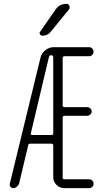

<svg xmlns="http://www.w3.org/2000/svg" viewBox="-20 -975 540 995"><path d="M267.6 -924.8Q287.1 -955.1 325.2 -955.1Q335 -955.1 339.4 -944.8Q343.8 -934.6 337.9 -926.8L242.2 -809.6Q226.6 -790 200.2 -790Q191.4 -790 187 -797.4Q182.6 -804.7 188.5 -811.5ZM139.6 -283.2Q138.7 -280.3 140.6 -277.8Q142.6 -275.4 147.5 -275.4H248Q255.9 -275.4 255.9 -284.2V-678.7Q255.9 -687.5 248 -688.5H244.1Q234.4 -688.5 233.4 -678.7ZM48.8 0Q40 0 34.2 -7.3Q28.3 -14.6 31.2 -24.4L189.5 -674.8Q195.3 -699.2 214.8 -714.8Q234.4 -730.5 258.8 -730.5H442.4Q451.2 -730.5 458 -723.6Q464.8 -716.8 464.8 -707Q464.8 -697.3 458 -690.4Q451.2 -683.6 442.4 -683.6H314.5Q305.7 -683.6 304.7 -675.8V-428.7Q304.7 -419.9 314.5 -419.9H431.6Q440.4 -419.9 447.8 -413.6Q455.1 -407.2 455.1 -397.9Q455.1 -388.7 448.2 -381.8Q441.4 -375 431.6 -375H314.5Q305.7 -375 304.7 -366.2V-53.7Q304.7 -45.9 314.5 -45.9H442.4Q451.2 -45.9 458 -39.6Q464.8 -33.2 464.8 -22.9Q464.8 -12.7 458 -6.3Q451.2 0 442.4 0H313.5Q289.1 0 272.5 -17.1Q255.9 -34.2 255.9 -56.6V-220.7Q255.9 -229.5 248 -230.5H135.7Q127 -230.5 126 -221.7L79.1 -24.4Q76.2 -14.6 67.4 -7.3Q58.6 0 48.8 0Z"/></svg>

Font: Rounded Mgen+ 2m light
Style: Regular
Weight: 200
Designer: [Source Han Sans]
Ryoko NISHIZUKA  (kana & ideographs); Paul D. Hunt (Latin, Greek & Cyrillic); Wenlong ZHANG  (bopomofo
Version: Version 1.059.20150602